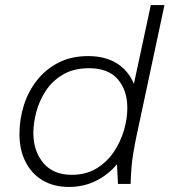

<svg xmlns="http://www.w3.org/2000/svg" viewBox="-20 -728 672 760"><path d="M253 12Q193 12 149 -14Q105 -40 81 -87.5Q57 -135 57 -197Q57 -256 74.5 -311.5Q92 -367 127 -411Q162 -455 212.5 -480.5Q263 -506 329 -506Q396 -506 442 -477.5Q488 -449 510 -396L577 -708H631L519 -183Q515 -165 507 -118Q499 -71 497 0H447L443 -78Q408 -36 359.5 -12Q311 12 253 12ZM264 -36Q320 -36 361.5 -61Q403 -86 430 -126Q457 -166 470.5 -212Q484 -258 484 -300Q484 -371 446 -414.5Q408 -458 333 -458Q271 -458 228.5 -432.5Q186 -407 160.5 -367.5Q135 -328 123.5 -284Q112 -240 112 -202Q112 -130 151.5 -83Q191 -36 264 -36Z"/></svg>

Font: Atkinson Hyperlegible Mono ExtraLight
Style: Italic
Weight: 200
Italic angle: -12°
Monospace: yes
Designer: Elliott Scott, Megan Eiswerth, Linus Boman, Theodore Petrosky, Letters from Sweden
Foundry: Applied Design Works, Letters from Sweden
Version: Version 2.001